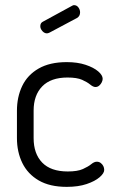

<svg xmlns="http://www.w3.org/2000/svg" viewBox="-20 -721 452 748"><path d="M240 7Q174 7 131 -18Q88 -43 67 -86Q46 -129 46 -183V-290Q46 -343 66.5 -386Q87 -429 130.5 -454Q174 -479 240 -479Q282 -479 313.5 -468.5Q345 -458 362.5 -443Q380 -428 380 -414Q380 -408 376.5 -400.5Q373 -393 366.5 -387.5Q360 -382 352 -382Q343 -382 331.5 -391.5Q320 -401 300 -410Q280 -419 243 -419Q178 -419 144.5 -384.5Q111 -350 111 -290V-183Q111 -122 144.5 -87.5Q178 -53 244 -53Q282 -53 303 -62.5Q324 -72 335.5 -81.5Q347 -91 357 -91Q366 -91 372.5 -86Q379 -81 382.5 -74Q386 -67 386 -59Q386 -46 368 -30.5Q350 -15 317.5 -4Q285 7 240 7ZM163 -591Q153 -591 145 -600Q137 -609 137 -619Q137 -632 148 -637L260 -698Q265 -701 268 -701Q279 -701 285.5 -692Q292 -683 292 -673Q292 -658 280 -651L173 -594Q171 -593 168 -592Q165 -591 163 -591Z"/></svg>

Font: Dosis ExtraLight
Style: Regular
Weight: 400
Version: Version 3.001; ttfautohint (v1.8.2)